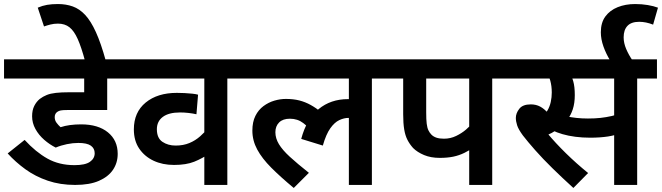

<svg xmlns="http://www.w3.org/2000/svg" viewBox="-20 -916 3279 951"><path d="M368 -208Q341 -208 311.5 -202Q282 -196 256 -185Q226 -200 199 -223.5Q172 -247 155.5 -277Q139 -307 139 -340Q139 -370 149.5 -391Q160 -412 177 -426Q193 -438 211.5 -445.5Q230 -453 257 -456Q284 -459 322 -459H397V-527H0V-622H617V-527H511V-371H312Q291 -371 281 -369Q271 -367 264 -362Q258 -358 254.5 -351.5Q251 -345 251 -336Q251 -320 260 -308Q269 -296 280 -286Q301 -293 326.5 -296.5Q352 -300 382 -300Q466 -300 514.5 -260.5Q563 -221 563 -154Q563 -110 540 -75.5Q517 -41 470.5 -20.5Q424 0 352 0Q278 0 216.5 -21Q155 -42 106 -77.5Q57 -113 18 -156L102 -223Q157 -163 215 -130.5Q273 -98 349 -98Q402 -98 425.5 -114.5Q449 -131 449 -157Q449 -181 430 -194.5Q411 -208 368 -208Z M401 -615Q383 -682 365 -722.5Q347 -763 324 -781Q301 -799 267 -799Q247 -799 229.5 -794.5Q212 -790 198 -785L167 -878Q190 -888 213.5 -892Q237 -896 267 -896Q307 -896 340.5 -884Q374 -872 402 -842Q430 -812 455 -757Q480 -702 504 -615Z M1205 -527H1106V0H992V-191L1021 -158Q982 -131 942 -115Q902 -99 842 -99Q785 -99 740.5 -120Q696 -141 669.5 -180Q643 -219 643 -275Q643 -360 701.5 -408Q760 -456 856 -456Q874 -456 894.5 -455Q915 -454 933 -452Q951 -450 961 -447L953 -350Q936 -354 914.5 -356.5Q893 -359 872 -359Q816 -359 786.5 -337Q757 -315 757 -276Q757 -232 784.5 -213.5Q812 -195 850 -195Q888 -195 918 -207.5Q948 -220 971.5 -241Q995 -262 1014 -285L992 -209V-527H603V-622H1205Z M1190 -527V-622H1920V-527H1822V0H1708V-353L1759 -318Q1744 -327 1730.5 -329.5Q1717 -332 1706 -332Q1684 -332 1660.5 -321Q1637 -310 1616 -280.5Q1595 -251 1579 -195L1472 -228Q1498 -326 1558 -375.5Q1618 -425 1703 -425Q1722 -425 1739.5 -422Q1757 -419 1769 -415L1772 -393L1708 -412V-527ZM1539 -257Q1510 -285 1482 -306.5Q1454 -328 1416 -328Q1381 -328 1362.5 -309.5Q1344 -291 1344 -261Q1344 -231 1361.5 -202Q1379 -173 1415.5 -139.5Q1452 -106 1510 -60L1435 15Q1370 -39 1324 -85Q1278 -131 1254 -175.5Q1230 -220 1230 -269Q1230 -312 1245 -342Q1260 -372 1285 -390.5Q1310 -409 1339 -417.5Q1368 -426 1396 -426Q1433 -426 1462.5 -418.5Q1492 -411 1519 -396Q1546 -381 1573 -359Z M2418 -527V0H2304V-223L2335 -191Q2307 -172 2280.5 -159Q2254 -146 2225 -140Q2196 -134 2158 -134Q2114 -134 2080.5 -148Q2047 -162 2026 -183Q2009 -202 1998 -223.5Q1987 -245 1982 -275.5Q1977 -306 1977 -350V-527H1905V-622H2515V-527ZM2304 -527H2091V-359Q2091 -324 2093.5 -303.5Q2096 -283 2102 -270.5Q2108 -258 2117 -249Q2127 -239 2142 -234Q2157 -229 2179 -229Q2211 -229 2239 -242.5Q2267 -256 2288 -274Q2309 -292 2319 -306L2304 -237Z M2783 -527 2801 -557Q2812 -539 2819.5 -513Q2827 -487 2827 -445Q2827 -405 2817 -374.5Q2807 -344 2789 -322L2780 -308Q2761 -288 2737 -272Q2713 -256 2686 -245L2692 -255Q2731 -208 2783 -157Q2835 -106 2893 -59L2820 15Q2765 -35 2716.5 -82.5Q2668 -130 2631 -172Q2594 -214 2570 -245Q2548 -275 2541.5 -295Q2535 -315 2535 -332Q2535 -355 2552 -377Q2569 -399 2609 -399Q2635 -399 2655.5 -388Q2676 -377 2693 -357Q2710 -337 2726 -307L2659 -335Q2680 -349 2691.5 -368.5Q2703 -388 2708 -411Q2713 -434 2713 -458Q2713 -490 2705.5 -517Q2698 -544 2689 -557L2751 -527H2501V-622H2950V-527ZM3136 -527V0H3022V-527H2923V-622H3234V-527ZM2892 -329Q2926 -329 2954 -332Q2982 -335 3010.5 -341.5Q3039 -348 3072 -361V-263Q3031 -246 2991.5 -240Q2952 -234 2903 -234Q2865 -234 2830 -238.5Q2795 -243 2766 -251.5Q2737 -260 2717 -270L2733 -353Q2757 -346 2782 -340.5Q2807 -335 2834.5 -332Q2862 -329 2892 -329Z M3003 -615Q2982 -649 2969 -685.5Q2956 -722 2956 -756Q2956 -804 2978.5 -834.5Q3001 -865 3039.5 -880.5Q3078 -896 3126 -896Q3159 -896 3188.5 -891Q3218 -886 3239 -878L3215 -794Q3197 -801 3180 -804.5Q3163 -808 3146 -808Q3107 -808 3088 -788Q3069 -768 3069 -731Q3069 -703 3081.5 -673.5Q3094 -644 3114 -615Z"/></svg>

Font: Noto Sans Devanagari SemiBold
Style: Regular
Weight: 600
Version: Version 2.003